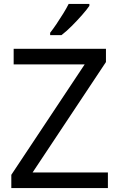

<svg xmlns="http://www.w3.org/2000/svg" viewBox="-20 -964 612 984"><path d="M533 0H38V-68L414 -634H50V-714H523V-646L147 -80H533ZM438 -934Q426 -916 401 -887.5Q376 -859 347.5 -830.5Q319 -802 295 -784H237V-796Q252 -815 269.5 -841Q287 -867 304 -894.5Q321 -922 332 -944H438Z"/></svg>

Font: Noto Sans Osmanya
Style: Regular
Weight: 400
Designer: Monotype Design Team
Foundry: Monotype Imaging Inc.
Version: Version 2.001; ttfautohint (v1.8.4.7-5d5b)